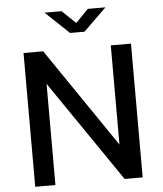

<svg xmlns="http://www.w3.org/2000/svg" viewBox="-62 -1008 900 1061"><g transform="rotate(-5 388.0 -477.0)"><path d="M574 -192 199 -742H90V0H202V-561L586 0H686V-742H574ZM395 -882 319 -954H225L356 -830H436L563 -954H465Z"/></g></svg>

Font: Cheyenne Sans Medium
Style: Regular
Weight: 500
Designer: The Public Sans project authors (U.S. Web Design System), Libre Franklin designed by Pablo Impallari and Rodrigo Fuenzal
Foundry: The Cheyenne Sans Project Authors
Version: Version 2.007